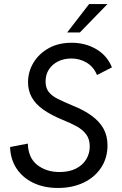

<svg xmlns="http://www.w3.org/2000/svg" viewBox="-20 -921 604 952"><path d="M267 11Q198 11 145 -14.5Q92 -40 62 -85.5Q32 -131 30 -192L118 -209Q120 -138 165 -103Q210 -68 275 -68Q323 -68 356.5 -85Q390 -102 407.5 -131Q425 -160 425 -195Q425 -231 407.5 -254.5Q390 -278 360 -294.5Q330 -311 290 -327Q232 -351 194 -378Q156 -405 137.5 -438.5Q119 -472 119 -513Q119 -565 145.5 -609.5Q172 -654 220.5 -681.5Q269 -709 335 -709Q403 -709 457 -677.5Q511 -646 535 -587L461 -549Q444 -590 409.5 -610.5Q375 -631 334 -631Q297 -631 268 -616.5Q239 -602 222.5 -576.5Q206 -551 206 -517Q206 -486 221 -466Q236 -446 266 -431Q296 -416 339 -398Q397 -375 435.5 -346.5Q474 -318 493.5 -282.5Q513 -247 513 -200Q513 -138 481.5 -90Q450 -42 394.5 -15.5Q339 11 267 11ZM313 -760 422 -901H513L376 -760Z"/></svg>

Font: Hanken Grotesk
Style: Italic
Weight: 400
Italic angle: -8°
Designer: Alfredo Marco Pradil
Foundry: Hanken Design Co.
Version: Version 3.013